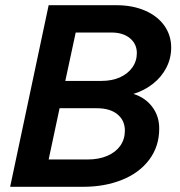

<svg xmlns="http://www.w3.org/2000/svg" viewBox="-20 -718 690 738"><path d="M592 -224Q592 -155 553.5 -104Q515 -53 448.5 -26.5Q382 0 300 0H19L167 -698H427Q490 -698 538 -677Q586 -656 612 -619Q638 -582 638 -535Q638 -494 619.5 -458Q601 -422 568 -396Q535 -370 493 -357Q538 -343 565 -307.5Q592 -272 592 -224ZM317 -105Q360 -105 392.5 -119Q425 -133 442.5 -158Q460 -183 460 -216Q460 -255 431.5 -278.5Q403 -302 352 -302H209L167 -105ZM370 -407Q410 -407 440.5 -420.5Q471 -434 488.5 -458.5Q506 -483 506 -514Q506 -549 479.5 -571Q453 -593 408 -593H271L231 -407Z"/></svg>

Font: Azeret Mono Medium
Style: Italic
Weight: 500
Italic angle: -12°
Designer: Martin Vácha
Foundry: Displaay
Version: Version 1.000; Glyphs 3.0.3, build 3074